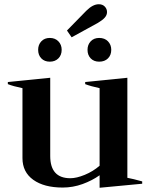

<svg xmlns="http://www.w3.org/2000/svg" viewBox="-20 -875 708 906"><path d="M318 -699 296 -731 387 -824Q418 -855 446 -855Q464 -855 474.5 -844Q485 -833 485 -818Q485 -804 474.5 -792Q464 -780 442 -767ZM160 -640Q160 -664 175 -680Q190 -696 215 -696Q240 -696 255.5 -680Q271 -664 271 -640Q271 -615 255.5 -599.5Q240 -584 215 -584Q190 -584 175 -599.5Q160 -615 160 -640ZM448 -696Q474 -696 489.5 -680Q505 -664 505 -640Q505 -615 489.5 -599.5Q474 -584 448 -584Q423 -584 408 -599.5Q393 -615 393 -640Q393 -664 408 -680Q423 -696 448 -696ZM651 -19V-8L450 11V-48Q415 -23 369.5 -6.5Q324 10 276 10Q188 10 137 -26.5Q86 -63 86 -129V-459Q42 -468 17 -478V-488L217 -508V-139Q217 -34 312 -34Q341 -34 380 -50Q419 -66 450 -93V-459Q408 -468 382 -478V-488L581 -508V-36Q608 -31 651 -19Z"/></svg>

Font: Trirong SemiBold
Style: Regular
Weight: 600
Designer: Katatrad Team
Foundry: CadsonDemak
Version: Version 1.001